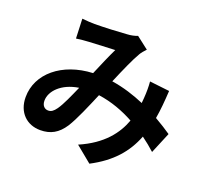

<svg xmlns="http://www.w3.org/2000/svg" viewBox="-140 -946 1281 1189"><g transform="rotate(20 500.0 -351.5)"><path d="M872 -520 741 -535C744 -504 744 -465 741 -426L738 -392C673 -420 599 -444 521 -456C557 -541 595 -628 621 -671C629 -685 641 -698 655 -713L575 -775C558 -768 532 -762 507 -761C460 -757 354 -752 297 -752C275 -752 241 -754 214 -757L219 -628C245 -632 280 -635 300 -636C346 -639 432 -642 472 -644C449 -597 420 -529 392 -463C191 -454 50 -336 50 -181C50 -80 116 -19 204 -19C272 -19 320 -46 360 -107C395 -162 437 -262 473 -347C559 -335 639 -305 710 -266C677 -175 607 -80 456 -15L562 72C696 2 772 -86 816 -199C847 -176 876 -153 902 -129L960 -268C931 -288 895 -311 853 -335C863 -391 868 -453 872 -520ZM342 -348C314 -285 287 -222 261 -185C243 -160 229 -150 209 -150C186 -150 167 -167 167 -200C167 -263 230 -331 342 -348Z"/></g></svg>

Font: Noto Sans Mono CJK TC
Style: Bold
Weight: 700
Designer: Ryoko NISHIZUKA 西塚涼子 (kana, bopomofo & ideographs); Paul D. Hunt (Latin, Greek & Cyrillic); Sandoll Communications 산돌커뮤니
Foundry: Adobe
Version: Version 2.004;hotconv 1.0.118;makeotfexe 2.5.65603